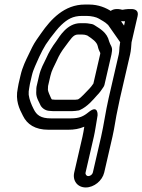

<svg xmlns="http://www.w3.org/2000/svg" viewBox="-20 -528 627 845"><path d="M512.4 -434.8C518.8 -434.7 527.1 -434.5 530.3 -434.3L525.9 -415.5ZM453.5 -457 449.6 -440C448.4 -435 449 -427.7 452.4 -423L514 -335C538.9 -299.5 561.3 -352 561.3 -352L585.3 -456C596 -502.6 518.9 -484.8 518.6 -484.8C518.6 -484.8 464 -502.6 453.5 -457ZM299 -39C309.6 -39 319 -41 319.4 -41C324.5 -41.1 327.5 -42 331.3 -43.6C365.2 -58.9 389.6 -88.9 406 -107.3C418.5 -119.7 427.1 -132.4 435.5 -145.2C437.5 -148.2 439.1 -152 439.8 -155L470.5 -288C471.6 -292.7 472.4 -298.4 472.7 -302.4C475.8 -321.8 464.9 -329.4 460.4 -345.6C451.1 -386 418.6 -402.2 396.6 -416.7C388.6 -422 384 -422.8 364.9 -425.3C364.3 -425.4 356.8 -426 353.3 -426H334.3C274.9 -426 241.9 -367 227.5 -346.2C209.7 -322.8 195.3 -299 183.2 -271.2C172.7 -248.8 159.5 -227.6 151.8 -194L140.9 -147C139.5 -140.8 140.2 -138.1 139.8 -131.5L139.4 -121.1C138.7 -97.7 152.3 -78.9 157.3 -66.6C162 -54.9 178 -40.6 198.3 -40C205.1 -39.2 207.2 -39 212 -39ZM211.8 -90C208.1 -90 208.5 -89.5 205.1 -94.9C199.2 -109 192.4 -121.9 190.8 -132.6C191 -138.7 191.2 -142.6 191.5 -149.4L201.8 -194C207.5 -218.8 217 -233.5 229.6 -260.7C240.1 -285.1 251.5 -303.5 266.6 -323.1C291.1 -354.9 301.3 -376 322.8 -376H341.8C351.3 -376 354.4 -374.8 363.9 -371.9C386.9 -356.9 406.2 -343.3 410.2 -324.8C412.7 -313.1 416.2 -304.8 421.5 -294.3C421.4 -292.7 421 -290 420.5 -288L391 -160.2C385.2 -151.6 378.4 -142.6 373.2 -137.6C355.1 -120 339.6 -99.8 323.4 -90.5C317.6 -89.8 312.3 -89 310.5 -89H223.5C221.5 -89 215.5 -90 211.8 -90ZM507.2 -330C504.5 -318.2 506.2 -304.1 502.5 -288L457.9 -95C444.8 -38.1 436.6 23.4 424.9 74L388.7 231C386.7 239.6 377.6 247 369 247C360.4 247 354.7 239.6 356.7 231L392.9 74C398.8 48.5 402.2 21 406.4 -1.5C408 -9 408.8 -13.7 409.4 -20.1C409.4 -20.1 413.4 -69.6 370.3 -34.7C347.6 -16.2 329.9 -7 291.6 -7H204.6C159.2 -7 141.2 -21.4 128.2 -47.8C117.7 -68.1 109.3 -89.5 106.3 -110.9C105.7 -120.7 106.3 -131.2 108.6 -141C109.9 -147 110.3 -153 111.7 -159L120.3 -196C126.9 -224.7 140.4 -248.4 152.6 -277.7C162 -297.4 171.3 -315.9 181.5 -332L201.5 -360.5C220.4 -384.2 231.9 -401.1 249.8 -418.1C276.5 -443.1 300 -458 341.7 -458H360.7C381.9 -458 404.7 -452.5 415 -446.1C430.7 -436.2 441.2 -432.3 454.2 -419.5C458.8 -414.9 465.9 -413.1 473.4 -414.4C473.4 -414.4 497.3 -434.3 498.3 -434.4C508.1 -434.8 521.5 -434.9 530.4 -434.7L508.3 -339C507.4 -335.2 508.1 -333.8 507.2 -330ZM558.9 -341.7 585.5 -457C596.1 -502.9 530.3 -484.8 530.3 -484.8C508.6 -484.8 492.8 -489 470.6 -477.9C446.8 -493.5 413.5 -508 372.3 -508H353.3C262.8 -508 203.5 -442.5 161.7 -382.6L140.7 -352.6C126.1 -331.6 116.1 -309 106.5 -289.1C94.2 -263.5 79.1 -234.4 70.3 -196L61.7 -159C60.2 -152.3 59.3 -147.9 58.2 -139.6C46.9 -85.7 64.9 -49.3 81.1 -18.2C99.1 18.6 133.7 43 193.1 43H280.1C306.8 43 327.9 39.3 351 29.6C348.7 44.1 346 60.8 342.9 74L306.7 231C298.3 267.3 321.1 297 357.4 297C393.8 297 430.3 267.4 438.7 231L474.9 74C484.8 31.2 488.9 -8.2 498.4 -49.5C501.6 -66.4 504.6 -80.4 507.9 -95L552.5 -288C556.8 -306.7 557.5 -324.2 558.9 -341.7Z"/></svg>

Font: HoneyBee
Style: StrIt
Weight: 700
Foundry: Cannot Into Space Fonts
Version: Version 0.89